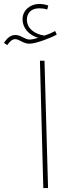

<svg xmlns="http://www.w3.org/2000/svg" viewBox="-117 -951 341 971"><path d="M-80 -723C-70 -738 -57 -753 -40 -753C-19 -753 0 -730 32 -730C64 -730 142 -760 170 -776L162 -794C144 -785 130 -778 107 -771C56 -779 19 -808 19 -852C19 -882 38 -909 82 -909C95 -909 109 -907 122 -903L127 -923C114 -928 97 -931 81 -931C39 -931 -3 -902 -3 -853C-3 -810 29 -773 76 -760C64 -756 46 -751 33 -751C8 -751 -11 -774 -39 -774C-61 -774 -80 -761 -97 -734ZM102 0H126L108 -644H85Z"/></svg>

Font: Noto Sans Arabic UI Cn Th
Style: Regular
Weight: 100
Width: 3
Designer: Monotype Design Team, Nadine Chahine and Nizar Qandah
Foundry: Monotype Imaging Inc.
Version: Version 2.010